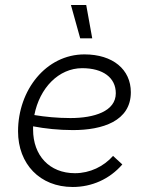

<svg xmlns="http://www.w3.org/2000/svg" viewBox="-20 -740 592 766"><path d="M270 6C346 6 417 -25 468 -84L431 -118C394 -76 339 -49 279 -49C177 -49 112 -120 112 -223V-236C159 -227 214 -221 271 -221C389 -221 502 -257 502 -372C502 -463 430 -523 317 -523C164 -523 52 -381 52 -216C52 -86 139 6 270 6ZM300 -587H348L324 -720H263ZM117 -281C138 -389 214 -468 308 -468C391 -468 442 -430 442 -368C442 -296 356 -269 261 -269C209 -269 159 -274 117 -281Z"/></svg>

Font: Fixel Text 20240404 Light
Style: Italic
Weight: 300
Width: 4
Italic angle: -10°
Designer: AlfaBravo + MacPaw
Foundry: Kyrylo Tkachov, Marchela Mozhyna, Serhii Makarenko, Maria Weinstein, Zakhar Kryvoshyya
Version: Version 1.211;Glyphs 3.2 (3225)